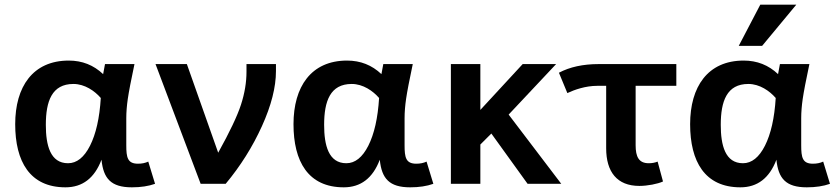

<svg xmlns="http://www.w3.org/2000/svg" viewBox="-20 -786 3573 821"><path d="M520 -165V-281C520 -306.3 522.2 -333.8 526.5 -363.5C530.8 -393.2 540.3 -442.7 555 -512H429L421 -469C380.3 -507.7 331.3 -527 274 -527C119.9 -527 45 -414.6 45 -255C45 -96 107.3 15 260 15C332.7 15 384 -24.3 414 -103C422.1 -22.4 454.7 15 544 15C582 15 615 10 643 0L614 -95C601.3 -89 586.7 -86 570 -86C525.1 -86 520 -113 520 -165ZM176 -252C176 -353.4 201.9 -427 294 -427C342.4 -427 385.3 -396.9 411 -367C405.7 -281 390.3 -213 365 -163C339.7 -113 308.3 -88 271 -88C194.9 -88 176 -164.8 176 -252Z M779 -512H645L838 0H945C1008.3 -76 1060 -158.2 1100 -246.5C1140 -334.8 1160 -413.3 1160 -482V-512H1034V-479C1034 -433.7 1026.2 -386.8 1010.5 -338.5C994.8 -290.2 962.3 -221.7 913 -133Z M1710 -165V-281C1710 -306.3 1712.2 -333.8 1716.5 -363.5C1720.8 -393.2 1730.3 -442.7 1745 -512H1619L1611 -469C1570.3 -507.7 1521.3 -527 1464 -527C1309.9 -527 1235 -414.6 1235 -255C1235 -96 1297.3 15 1450 15C1522.7 15 1574 -24.3 1604 -103C1612.1 -22.4 1644.7 15 1734 15C1772 15 1805 10 1833 0L1804 -95C1791.3 -89 1776.7 -86 1760 -86C1715.1 -86 1710 -113 1710 -165ZM1366 -252C1366 -353.4 1391.9 -427 1484 -427C1532.4 -427 1575.3 -396.9 1601 -367C1595.7 -281 1580.3 -213 1555 -163C1529.7 -113 1498.3 -88 1461 -88C1384.9 -88 1366 -164.8 1366 -252Z M2380 0 2155 -296 2358 -512H2215L2034 -316V-512H1908V0H2034V-168L2081 -215L2236 0Z M2534 -419H2572V-152C2572 -51.1 2618.3 9 2714 9C2747.9 9 2792.5 0.6 2815 -10L2792 -95C2780.7 -90.3 2768 -88 2754 -88C2711.3 -88 2698 -116.1 2698 -165V-419H2872V-512H2540C2473.3 -512 2416.7 -499.7 2370 -475L2406 -388C2436.5 -402.3 2483.4 -419 2534 -419Z M3406 -165V-281C3406 -306.3 3408.2 -333.8 3412.5 -363.5C3416.8 -393.2 3426.3 -442.7 3441 -512H3315L3307 -469C3266.3 -507.7 3217.3 -527 3160 -527C3005.9 -527 2931 -414.6 2931 -255C2931 -96 2993.3 15 3146 15C3218.7 15 3270 -24.3 3300 -103C3308.1 -22.4 3340.7 15 3430 15C3468 15 3501 10 3529 0L3500 -95C3487.3 -89 3472.7 -86 3456 -86C3411.1 -86 3406 -113 3406 -165ZM3062 -252C3062 -353.4 3087.9 -427 3180 -427C3228.4 -427 3271.3 -396.9 3297 -367C3291.7 -281 3276.3 -213 3251 -163C3225.7 -113 3194.3 -88 3157 -88C3080.9 -88 3062 -164.8 3062 -252ZM3239 -590 3385 -766H3231L3139 -590Z"/></svg>

Font: Fog Sans
Style: Bold
Weight: 700
Foundry: Intel Corporation
Version: Version 1.00